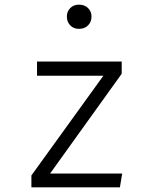

<svg xmlns="http://www.w3.org/2000/svg" viewBox="-20 -802 655 822"><path d="M194.4 -59H503.1L493.3 0H114.4V-50.8L422.6 -477.9H138.5V-538.5H501V-486.2ZM317.9 -782.1Q342.6 -782.1 357.2 -767.2Q371.8 -752.3 371.8 -731.3Q371.8 -708.7 357.2 -693.6Q342.6 -678.5 317.9 -678.5Q294.9 -678.5 280.5 -693.6Q266.2 -708.7 266.2 -731.3Q266.2 -752.3 280.5 -767.2Q294.9 -782.1 317.9 -782.1Z"/></svg>

Font: Fira Code Light
Style: Regular
Weight: 300
Monospace: yes
Designer: Carrois Corporate, Edenspiekermann AG, Nikita Prokopov
Foundry: Carrois Corporate, Edenspiekermann AG, Nikita Prokopov
Version: Version 6.000; ttfautohint (v1.8.2) -l 8 -r 50 -G 200 -x 14 